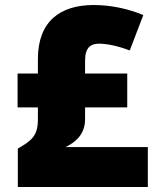

<svg xmlns="http://www.w3.org/2000/svg" viewBox="-20 -838 626 765"><path d="M353 -818C221 -818 131 -754 131 -603V-545H50V-410H131V-362C131 -295 104 -277 51 -246V-93H569V-252H241C276 -269 319 -299 319 -363V-410H487V-545H319V-597C319 -650 343 -664 374 -664C404 -664 447 -656 497 -637L551 -778C494 -802 424 -818 353 -818Z"/></svg>

Font: Noto Sans Telugu UI Black
Style: Regular
Weight: 900
Designer: Jelle Bosma - Monotype Design Team
Foundry: Monotype Imaging Inc.
Version: Version 2.005